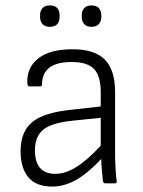

<svg xmlns="http://www.w3.org/2000/svg" viewBox="-20 -677 529 709"><path d="M173 12Q114 12 85 -22Q56 -56 56 -119Q56 -191 99.5 -226.5Q143 -262 246 -272L352 -284V-336Q352 -396 327.5 -422Q303 -448 244 -448Q135 -448 135 -364Q135 -358 128 -358H88Q82 -358 81 -369Q78 -427 121 -461Q164 -495 246 -495Q327 -496 366 -458Q405 -420 405 -337V-116Q405 -84 406.5 -57Q408 -30 411 -7Q412 0 404 0H368Q362 0 360 -9Q359 -23 356.5 -45.5Q354 -68 354 -90Q302 -35 259 -11.5Q216 12 173 12ZM109 -122Q109 -35 185 -35Q221 -35 261.5 -60Q302 -85 352 -139V-242L245 -231Q170 -223 139.5 -198Q109 -173 109 -122ZM164 -578Q146 -578 137 -588Q128 -598 128 -614V-622Q128 -637 137 -647Q146 -657 164 -657Q183 -657 191.5 -647Q200 -637 200 -622V-614Q200 -598 191.5 -588Q183 -578 164 -578ZM318 -578Q300 -578 291 -588Q282 -598 282 -614V-622Q282 -637 291 -647Q300 -657 318 -657Q336 -657 345 -647Q354 -637 354 -622V-614Q354 -598 345 -588Q336 -578 318 -578Z"/></svg>

Font: Sofia Sans Light
Style: Regular
Weight: 300
Designer: Botio Nikoltchev, Ani Petrova
Foundry: lettersoup
Version: Version 4.100; ttfautohint (v1.8.3)